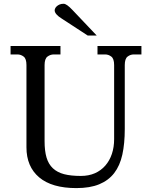

<svg xmlns="http://www.w3.org/2000/svg" viewBox="-20 -967 790 1003"><path d="M295.9 -726.6V-682.6H260.7Q243.2 -682.6 228 -671.4Q212.9 -660.2 212.9 -627V-229.5Q212.9 -178.7 223.1 -144Q233.4 -109.4 256.3 -87.9Q279.3 -66.4 314.9 -57.1Q350.6 -47.9 402.3 -47.9Q443.4 -47.9 475.6 -62Q507.8 -76.2 530.3 -102.1Q552.7 -127.9 564.5 -163.1Q576.2 -198.2 576.2 -240.2V-627Q576.2 -660.2 561.5 -671.4Q546.9 -682.6 529.3 -682.6H489.3V-726.6H718.8V-682.6H678.7Q661.1 -682.6 646.5 -671.4Q631.8 -660.2 631.8 -627V-293Q631.8 -216.8 619.1 -159.2Q606.4 -101.6 576.7 -63Q546.9 -24.4 498.5 -4.4Q450.2 15.6 378.9 15.6Q251 15.6 184.6 -40.5Q118.2 -96.7 118.2 -197.3V-627Q118.2 -660.2 103.5 -671.4Q88.9 -682.6 71.3 -682.6H35.2V-726.6ZM438.5 -781.2 303.7 -869.1Q265.6 -892.6 265.6 -913.1Q265.6 -917 268.1 -922.9Q270.5 -928.7 276.4 -934.1Q282.2 -939.5 291 -943.4Q299.8 -947.3 312.5 -947.3Q328.1 -947.3 358.4 -915L485.4 -781.2Z"/></svg>

Font: Uchen
Style: Regular
Weight: 400
Designer: Christopher J. Fynn
Foundry: Christopher J. Fynn for DDC
Version: Version 1.000 preliminary